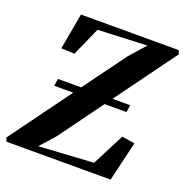

<svg xmlns="http://www.w3.org/2000/svg" viewBox="-150 -863 949 984"><g transform="rotate(20 324.5 -371.5)"><path d="M-10 0 -18 -20 225.5 -353H122L128 -392.5H254.5L424.5 -624.5L500 -710L232.5 -698.5L163 -543L90.5 -546L126 -743H659L667 -723L425.5 -392.5H522L516 -353H396.5L223 -115L151 -34L449 -52L539 -227.5L609 -216L558 0Z"/></g></svg>

Font: Merriweather 120pt
Style: Bold Italic
Weight: 700
Italic angle: -7.8°
Version: Version 2.101